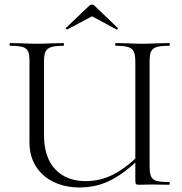

<svg xmlns="http://www.w3.org/2000/svg" viewBox="-20 -815 803 847"><path d="M491 -613Q488 -613 488 -619Q488 -625 491 -625L539 -624Q583 -622 609 -622Q635 -622 677 -624L726 -625Q729 -625 729 -619Q729 -613 726 -613Q688 -613 670.5 -607.5Q653 -602 646.5 -588Q640 -574 640 -544V-81Q640 -51 646.5 -36.5Q653 -22 670.5 -17Q688 -12 726 -12Q729 -12 729 -6Q729 0 726 0L647 -1L595 0Q583 0 580 -3Q577 -6 577 -19V-542Q577 -572 570.5 -586.5Q564 -601 546.5 -607Q529 -613 491 -613ZM331 12Q268 12 217.5 -12Q167 -36 138.5 -81Q110 -126 110 -186V-544Q110 -574 104 -588Q98 -602 80.5 -607.5Q63 -613 25 -613Q22 -613 22 -619Q22 -625 25 -625L74 -624Q116 -622 141 -622Q169 -622 213 -624L260 -625Q262 -625 262 -619Q262 -613 260 -613Q223 -613 205 -607Q187 -601 180.5 -586.5Q174 -572 174 -542V-221Q174 -121 223.5 -68.5Q273 -16 358 -16Q422 -16 479.5 -45Q537 -74 606 -143L616 -135Q539 -57 473.5 -22.5Q408 12 331 12ZM386 -795Q392 -795 397 -790L499 -692Q500 -692 500 -690Q500 -688 497.5 -686Q495 -684 494 -685L386 -743L277 -685Q275 -684 272 -687.5Q269 -691 271 -692L374 -790Q379 -795 386 -795Z"/></svg>

Font: Cormorant Infant
Style: Regular
Weight: 400
Designer: Christian Thalmann (Catharsis Fonts)
Foundry: Catharsis Fonts
Version: Version 4.000